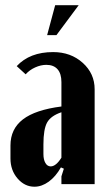

<svg xmlns="http://www.w3.org/2000/svg" viewBox="-20 -704 407 734"><path d="M195.8 -569.8H160.2L190.9 -684.1H280.8ZM20 -98.1V-147.9Q20 -210.9 67.6 -247.6Q115.2 -284.2 214.8 -296.9V-390.1Q214.8 -422.4 200 -439.2Q185.1 -456.1 157.2 -456.1Q136.2 -456.1 114.5 -446.3Q92.8 -436.5 78.1 -419.9L43.9 -451.2Q93.8 -504.9 183.1 -504.9Q250.5 -504.9 296.1 -463.9Q341.8 -422.9 341.8 -362.8V0H214.8V-29.8L224.1 -59.1L212.9 -64Q192.9 -28.8 166.3 -9.5Q139.6 9.8 111.8 9.8Q74.2 9.8 47.1 -21.7Q20 -53.2 20 -98.1ZM173.8 -67.9Q193.8 -67.9 214.8 -101.1V-274.9Q174.3 -261.2 160.2 -235.8Q146 -210.4 146 -151.9V-115.2Q146 -93.8 153.6 -80.8Q161.1 -67.9 173.8 -67.9Z"/></svg>

Font: Moniqa Black Paragraph
Style: Regular
Weight: 900
Designer: Rajesh Rajput
Foundry: Rajesh Rajput
Version: Version 1.000